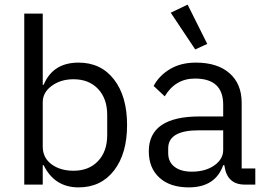

<svg xmlns="http://www.w3.org/2000/svg" viewBox="-20 -799 1154 831"><path d="M320 12Q216 12 169 -84H165V0H85V-740H165V-432H169Q209 -528 320 -528Q417 -528 473.5 -455Q530 -382 530 -258Q530 -134 473.5 -61Q417 12 320 12ZM298 -60Q365 -60 404.5 -102Q444 -144 444 -214V-302Q444 -372 404.5 -414Q365 -456 298 -456Q243 -456 204 -427.5Q165 -399 165 -357V-165Q165 -116 203 -88Q241 -60 298 -60Z M825 -585 719 -744 792 -779 877 -609ZM797 12Q716 12 670 -30Q624 -72 624 -144Q624 -295 844 -295H946V-346Q946 -459 824 -459Q739 -459 693 -382L645 -427Q668 -471 715 -499.5Q762 -528 828 -528Q921 -528 973.5 -482Q1026 -436 1026 -354V-70H1085V0H1040Q964 0 952 -78L951 -84H946Q912 12 797 12ZM810 -56Q869 -56 907.5 -83Q946 -110 946 -150V-235H840Q708 -235 708 -157V-136Q708 -98 735.5 -77Q763 -56 810 -56Z"/></svg>

Font: Anuphan
Style: Regular
Weight: 400
Designer: Mike Abbink, Paul van der Laan, Pieter van Rosmalen, Mint Tantisuwanna
Foundry: Bold Monday; Cadson Demak
Version: Version 3.002;hotconv 1.0.109;makeotfexe 2.5.65596